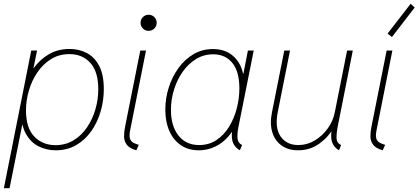

<svg xmlns="http://www.w3.org/2000/svg" viewBox="-27 -775 2180 1000"><path d="M-6.8 205.1 135.7 -511.7H166L147.5 -420.4H151.4L136.7 -388.7L89.8 -158.2L97.7 -125H88.9L22.9 205.1ZM263.7 7.8Q214.4 7.8 173.1 -13.2Q131.8 -34.2 106.9 -80.1Q82 -126 82 -200.7Q82 -260.3 98.9 -317.1Q115.7 -374 148.4 -419.9Q181.2 -465.8 228.3 -492.9Q275.4 -520 335.4 -520Q384.8 -520 425.3 -498.8Q465.8 -477.5 489.7 -431.6Q513.7 -385.7 513.7 -311Q513.7 -251.5 497.1 -194.6Q480.5 -137.7 448.5 -92Q416.5 -46.4 369.9 -19.3Q323.2 7.8 263.7 7.8ZM262.2 -19Q314.9 -19 356.4 -44.4Q397.9 -69.8 426.5 -112.1Q455.1 -154.3 470 -206.1Q484.9 -257.8 484.9 -310.5Q484.9 -401.4 443.6 -447.3Q402.3 -493.2 334.5 -493.2Q281.2 -493.2 239.5 -467.5Q197.8 -441.9 168.5 -399.2Q139.2 -356.4 123.8 -304.7Q108.4 -252.9 108.4 -200.2Q108.4 -108.9 151.4 -64Q194.3 -19 262.2 -19Z M683.1 7.8Q647 -2.4 633.1 -21.5Q619.1 -40.5 619.1 -64.7Q619.1 -88.9 624.5 -115.2L703.6 -511.7H733.4L650.9 -96.7Q645 -66.9 650.1 -52.5Q655.3 -38.1 667.5 -31.7Q679.7 -25.4 695.8 -20.5ZM747.1 -614.3Q729.5 -614.3 717.3 -626.5Q705.1 -638.7 705.1 -656.2Q705.1 -673.8 717.3 -686Q729.5 -698.2 747.1 -698.2Q764.6 -698.2 776.9 -686Q789.1 -673.8 789.1 -656.2Q789.1 -638.7 776.9 -626.5Q764.6 -614.3 747.1 -614.3Z M1008.3 7.8Q954.1 7.8 915 -18.8Q876 -45.4 855 -93Q834 -140.6 834 -204.1Q834 -262.7 851.8 -318.8Q869.6 -375 902.3 -420.4Q935.1 -465.8 980.7 -492.7Q1026.4 -519.5 1082 -519.5Q1148.4 -519.5 1189.9 -481Q1231.4 -442.4 1240.7 -380.9L1225.1 -391.6H1255.4L1238.8 -380.9L1264.2 -511.7H1294.4L1214.4 -111.3Q1208 -77.6 1210.2 -53.7Q1212.4 -29.8 1233.9 -19.5L1222.2 7.8Q1203.6 -3.4 1193.6 -18.6Q1183.6 -33.7 1181.2 -52.7Q1178.7 -71.8 1182.1 -94.7L1183.1 -86.9H1177.2L1187 -97.7Q1153.3 -44.4 1106.7 -18.3Q1060.1 7.8 1008.3 7.8ZM1010.3 -19.5Q1061 -19.5 1100.1 -45.4Q1139.2 -71.3 1165.8 -114.5Q1192.4 -157.7 1206.1 -210Q1219.7 -262.2 1219.7 -314.5Q1219.7 -402.3 1183.1 -447.3Q1146.5 -492.2 1083.5 -492.2Q1034.2 -492.2 993.7 -467.3Q953.1 -442.4 924.1 -400.6Q895 -358.9 879.2 -307.6Q863.3 -256.3 863.3 -203.1Q863.3 -119.1 902.3 -69.3Q941.4 -19.5 1010.3 -19.5Z M1525.9 7.8Q1475.6 7.8 1440.7 -16.4Q1405.8 -40.5 1391.6 -85Q1377.4 -129.4 1389.6 -190.4L1453.6 -511.7H1483.4L1419.9 -192.4Q1403.3 -109.9 1434.3 -64.7Q1465.3 -19.5 1526.9 -19.5Q1572.8 -19.5 1612.5 -43.5Q1652.3 -67.4 1680.2 -106.2Q1708 -145 1716.8 -190.4L1780.8 -511.7H1810.5L1731 -111.3Q1725.6 -83.5 1725.6 -57.4Q1725.6 -31.2 1749.5 -19.5L1738.8 7.8Q1710.9 -8.3 1702.1 -35.9Q1693.4 -63.5 1702.6 -109.4L1710.4 -89.8H1688L1713.4 -114.3Q1686.5 -64 1637.7 -28.1Q1588.9 7.8 1525.9 7.8Z M1966.3 7.8Q1930.2 -2.4 1916.3 -21.5Q1902.3 -40.5 1902.3 -64.7Q1902.3 -88.9 1907.7 -115.2L1986.8 -511.7H2016.6L1934.1 -96.7Q1928.2 -66.9 1933.3 -52.5Q1938.5 -38.1 1950.7 -31.7Q1962.9 -25.4 1979 -20.5ZM2014.2 -582 1991.7 -600.1 2111.8 -755.4 2132.8 -735.8Z"/></svg>

Font: Reddit Sans ExtraLight
Style: Italic
Weight: 250
Italic angle: -11.25°
Designer: Stephen Hutchings
Version: Version 1.013